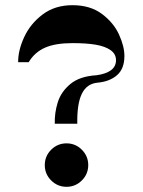

<svg xmlns="http://www.w3.org/2000/svg" viewBox="-20 -720 550 740"><path d="M236.4 0Q201.9 0 177.2 -24.6Q152.6 -49.2 152.6 -83.8Q152.6 -118.2 177.2 -142.9Q201.9 -167.5 236.4 -167.5Q270.9 -167.5 295.5 -142.9Q320.1 -118.2 320.1 -83.8Q320.1 -49.2 295.5 -24.6Q270.9 0 236.4 0ZM50 -480.4Q49.4 -525.4 73.2 -576.9Q96.9 -628.5 144.3 -664.2Q191.6 -700 259.2 -700Q327.9 -700 373 -666.2Q418.2 -632.3 438.8 -586.7Q459.5 -541 459.5 -504.4Q459.5 -454.9 431 -430.2Q402.4 -405.4 355.4 -401.3Q314.4 -397.4 295.4 -358.5Q276.4 -319.6 277.9 -243H191.1Q189.9 -285.1 202.7 -325.9Q215.5 -366.7 251.6 -396.5Q287.7 -426.2 352 -430Q388.2 -434.9 407.7 -449.3Q427.1 -463.8 427.1 -488.1Q427.1 -511.8 406.5 -526.5Q385.9 -541.2 350.2 -547.5Q314.5 -553.8 259.2 -553.8Q193.4 -553.8 153.6 -536.3Q113.8 -518.9 90.6 -480.4Z"/></svg>

Font: Space Cowgirl
Style: Regular
Weight: 400
Designer: Valery Marier
Foundry: Valery Marier
Version: Version 1.000